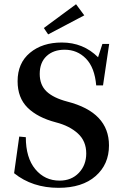

<svg xmlns="http://www.w3.org/2000/svg" viewBox="-20 -878 588 911"><path d="M208.5 -714.8 188 -745.1 340.8 -857.9 379.9 -805.2ZM257.8 13.2Q133.3 13.2 46.9 -56.2L71.3 -230L102.5 -227.1Q102.5 -129.4 147.5 -75.2Q192.4 -21 262.7 -21Q319.3 -21 354.2 -57.9Q389.2 -94.7 389.2 -149.9Q389.2 -208.5 349.6 -244.6Q310.1 -280.8 245.6 -297.4Q158.2 -320.3 110.8 -367.2Q63.5 -414.1 63.5 -492.7Q63.5 -578.6 122.1 -627.4Q180.7 -676.3 273.4 -676.3Q375 -676.3 445.3 -606.4L465.8 -669.4H498L468.8 -472.7H436.5Q429.2 -557.6 387.9 -599.9Q346.7 -642.1 286.6 -642.1Q233.4 -642.1 200.9 -611.8Q168.5 -581.5 168.5 -527.3Q168.5 -474.6 201.2 -443.8Q233.9 -413.1 299.3 -396Q497.1 -345.2 497.1 -188Q497.1 -98.1 433.6 -42.5Q370.1 13.2 257.8 13.2Z"/></svg>

Font: Elstob 10pt Medium
Style: Regular
Weight: 500
Designer: Peter S. Baker
Version: Version 1.015